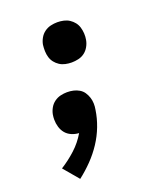

<svg xmlns="http://www.w3.org/2000/svg" viewBox="-138 -617 775 920"><g transform="rotate(-20 250.0 -156.5)"><path d="M264 -323Q248 -323 232 -326.5Q216 -330 203 -338.5Q190 -347 180.5 -359Q171 -371 166.5 -386Q162 -401 161.5 -417.5Q161 -434 163 -450Q166 -467 175 -483Q184 -499 198.5 -509.5Q213 -520 230 -524Q247 -528 264 -528Q280 -528 296 -524.5Q312 -521 325 -512.5Q338 -504 347.5 -492Q357 -480 361.5 -465Q366 -450 367 -433.5Q368 -417 365 -401Q362 -384 353 -368Q344 -352 330 -341.5Q316 -331 298.5 -327Q281 -323 264 -323ZM111 215 46 138Q86 113 121.5 80.5Q157 48 181 7Q161 6 143 -2Q125 -10 113.5 -24Q102 -38 96.5 -56.5Q91 -75 91 -94Q91 -101 91.5 -107Q92 -113 93 -119Q96 -136 105 -152Q114 -168 128.5 -178.5Q143 -189 160 -193Q177 -197 193 -197Q210 -197 225.5 -193.5Q241 -190 254.5 -182Q268 -174 276.5 -161.5Q285 -149 290 -134Q295 -119 295.5 -103Q296 -87 293 -71Q287 -30 271.5 10.5Q256 51 232 87.5Q208 124 177 156Q146 188 111 215Z"/></g></svg>

Font: Iosevka Curly Extrabold
Style: Italic
Weight: 800
Italic angle: -9°
Monospace: yes
Designer: Belleve Invis
Foundry: Belleve Invis
Version: Version 22.1.2; ttfautohint (v1.8.4)